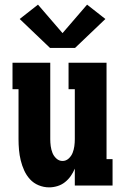

<svg xmlns="http://www.w3.org/2000/svg" viewBox="-20 -801 540 829"><path d="M192 8Q169 8 147 -1Q125 -10 109.5 -27Q94 -44 84.5 -65Q75 -86 69.5 -108.5Q64 -131 62 -154Q60 -177 60 -200V-416H34V-530H197V-200Q197 -185 199 -170Q201 -155 206.5 -141Q212 -127 223.5 -116.5Q235 -106 250 -106Q265 -106 276.5 -116.5Q288 -127 293.5 -141Q299 -155 301 -170Q303 -185 303 -200V-416H276V-530H440V-114H466V0H303V-73Q296 -56 285.5 -41Q275 -26 260.5 -14.5Q246 -3 228 2.5Q210 8 192 8ZM196 -594 65 -719 144 -781 250 -658 356 -781 435 -719 304 -594Z"/></svg>

Font: Iosevka Slab Heavy
Style: Regular
Weight: 900
Monospace: yes
Designer: Belleve Invis
Foundry: Belleve Invis
Version: Version 11.1.0; ttfautohint (v1.8.3)